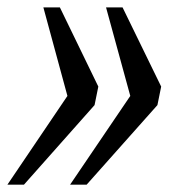

<svg xmlns="http://www.w3.org/2000/svg" viewBox="-51 -502 478 522"><path d="M216.3 -266.6 206.1 -216.3 14.2 0H-30.8L132.3 -241.2L66.9 -481.9H111.8ZM387.2 -266.6 377 -216.3 184.6 0H139.6L303.2 -241.2L237.3 -481.9H282.2Z"/></svg>

Font: Charis SIL APac
Style: Italic
Weight: 400
Italic angle: -11°
Foundry: SIL International
Version: Version 5.000